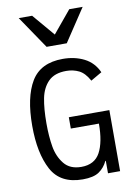

<svg xmlns="http://www.w3.org/2000/svg" viewBox="-109 -1093 817 1171"><g transform="rotate(-10 300.0 -508.0)"><path d="M59 -364Q59 -542 117.2 -638.5Q175.5 -735 313 -735Q386.5 -735 444.8 -705.8Q503 -676.5 531 -614L462 -574Q435 -624 399.5 -641.5Q364 -659 321 -659Q248.5 -659 210.2 -620.5Q172 -582 159.5 -519Q147 -456 147 -363.5Q147 -284 157.8 -220.5Q168.5 -157 204.8 -111.8Q241 -66.5 311.5 -66.5Q393.5 -66.5 427.8 -129.8Q462 -193 462 -308H288V-378H539V0H464V-77H461Q442.5 -37 408.2 -13.5Q374 10 307 10Q168.5 10 113.8 -92.5Q59 -195 59 -364ZM92 -1026.5H175L291.5 -889.5L405 -1026.5H488L354 -824.5H229Z"/></g></svg>

Font: JuliaMono
Style: Regular
Weight: 400
Monospace: yes
Designer: cormullion
Foundry: corm
Version: Version 0.055; ttfautohint (v1.8.4)